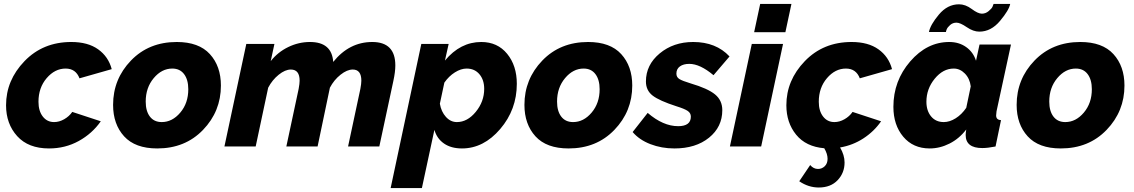

<svg xmlns="http://www.w3.org/2000/svg" viewBox="-20 -750 5805 983"><path d="M11 -211Q11 -339 105.5 -437Q200 -535 345 -535Q430 -535 482.5 -497.5Q535 -460 552 -396L387 -349Q368 -399 316 -399Q261 -399 219 -350Q177 -301 177 -229Q177 -182 199 -153.5Q221 -125 257 -125Q283 -125 308.5 -139.5Q334 -154 350 -177L496 -129Q452 -66 383 -28Q314 10 231 10Q125 10 68 -53Q11 -116 11 -211Z M559 -213Q559 -345 650.5 -440Q742 -535 885 -535Q998 -535 1054.5 -473Q1111 -411 1111 -312Q1111 -180 1019.5 -85Q928 10 785 10Q672 10 615.5 -52Q559 -114 559 -213ZM944 -293Q944 -342 922.5 -370.5Q901 -399 862 -399Q808 -399 767 -350Q726 -301 726 -230Q726 -181 747.5 -153Q769 -125 808 -125Q862 -125 903 -173.5Q944 -222 944 -293Z M1241 -525H1385L1366 -437Q1402 -483 1455.5 -509Q1509 -535 1567 -535Q1679 -535 1686 -433Q1768 -535 1886 -535Q2004 -535 2004 -415Q2004 -382 1994 -336L1922 0H1762L1825 -295Q1830 -322 1830 -337Q1830 -394 1786 -394Q1757 -394 1723.5 -367.5Q1690 -341 1669 -301L1606 0H1446L1509 -295Q1514 -322 1514 -337Q1514 -394 1469 -394Q1440 -394 1407 -367.5Q1374 -341 1353 -301L1289 0H1129Z M2137 -525H2277L2258 -440Q2337 -535 2444 -535Q2527 -535 2576.5 -474.5Q2626 -414 2626 -321Q2626 -189 2541 -89.5Q2456 10 2345 10Q2290 10 2253.5 -15Q2217 -40 2204 -85L2140 213H1980ZM2459 -295Q2459 -341 2434.5 -370Q2410 -399 2369 -399Q2340 -399 2309 -379.5Q2278 -360 2255 -327L2232 -219Q2239 -178 2263 -151.5Q2287 -125 2319 -125Q2373 -125 2416 -177.5Q2459 -230 2459 -295Z M2665 -213Q2665 -345 2756.5 -440Q2848 -535 2991 -535Q3104 -535 3160.5 -473Q3217 -411 3217 -312Q3217 -180 3125.5 -85Q3034 10 2891 10Q2778 10 2721.5 -52Q2665 -114 2665 -213ZM3050 -293Q3050 -342 3028.5 -370.5Q3007 -399 2968 -399Q2914 -399 2873 -350Q2832 -301 2832 -230Q2832 -181 2853.5 -153Q2875 -125 2914 -125Q2968 -125 3009 -173.5Q3050 -222 3050 -293Z M3219 -74 3296 -172Q3375 -104 3452 -104Q3517 -104 3517 -153Q3517 -171 3501 -182Q3485 -193 3443 -206Q3356 -234 3321.5 -260.5Q3287 -287 3287 -333Q3287 -418 3357.5 -476.5Q3428 -535 3529 -535Q3646 -535 3715 -461L3633 -365Q3564 -423 3509 -423Q3479 -423 3461 -410Q3443 -397 3443 -373Q3443 -355 3458 -345.5Q3473 -336 3516 -323Q3604 -297 3641 -266.5Q3678 -236 3678 -186Q3678 -100 3610 -45Q3542 10 3433 10Q3367 10 3310 -12Q3253 -34 3219 -74Z M3872 -730H4032L4001 -585H3841ZM3829 -525H3989L3877 0H3717Z M4252 -125Q4278 -125 4303.5 -139.5Q4329 -154 4345 -177L4491 -129Q4455 -77 4400.5 -41.5Q4346 -6 4281 5Q4304 44 4304 82Q4304 135 4268.5 172.5Q4233 210 4172 210Q4119 210 4072 178L4128 95Q4145 115 4168 115Q4188 115 4202.5 101Q4217 87 4217 63Q4217 38 4200 9Q4106 1 4056 -60.5Q4006 -122 4006 -211Q4006 -339 4100.5 -437Q4195 -535 4340 -535Q4425 -535 4477.5 -497.5Q4530 -460 4547 -396L4382 -349Q4363 -399 4311 -399Q4256 -399 4214 -350Q4172 -301 4172 -229Q4172 -182 4194 -153.5Q4216 -125 4252 -125Z M4823 -586H4736Q4743 -623 4787 -675.5Q4831 -728 4890 -728Q4923 -728 4955 -704Q4987 -680 5007 -680Q5026 -680 5041.5 -693Q5057 -706 5061 -714.5Q5065 -723 5067 -730H5152Q5146 -698 5100 -643Q5054 -588 4994 -588Q4963 -588 4929.5 -611Q4896 -634 4877 -634Q4858 -634 4844.5 -622Q4831 -610 4827 -600Q4823 -590 4823 -586ZM4554 -203Q4554 -336 4640 -435.5Q4726 -535 4840 -535Q4890 -535 4926.5 -509Q4963 -483 4977 -439L4995 -522H5156L5082 -180Q5080 -162 5080 -159Q5080 -136 5105 -135L5077 0Q5037 8 5009 8Q4924 8 4924 -59Q4924 -69 4927 -87Q4891 -40 4841.5 -15Q4792 10 4740 10Q4655 10 4604.5 -50Q4554 -110 4554 -203ZM4927 -198 4950 -308Q4945 -348 4920 -373.5Q4895 -399 4863 -399Q4808 -399 4765.5 -347Q4723 -295 4723 -229Q4723 -183 4747 -154Q4771 -125 4812 -125Q4842 -125 4873 -144.5Q4904 -164 4927 -198Z M5185 -213Q5185 -345 5276.5 -440Q5368 -535 5511 -535Q5624 -535 5680.5 -473Q5737 -411 5737 -312Q5737 -180 5645.5 -85Q5554 10 5411 10Q5298 10 5241.5 -52Q5185 -114 5185 -213ZM5570 -293Q5570 -342 5548.5 -370.5Q5527 -399 5488 -399Q5434 -399 5393 -350Q5352 -301 5352 -230Q5352 -181 5373.5 -153Q5395 -125 5434 -125Q5488 -125 5529 -173.5Q5570 -222 5570 -293Z"/></svg>

Font: Raleway-v4020 ExtraBold
Style: Italic
Weight: 800
Italic angle: -12°
Designer: Matt McInerney, Pablo Impallari, Rodrigo Fuenzalida
Foundry: Matt McInerney, Pablo Impallari, Rodrigo Fuenzalida
Version: Version 4.020;PS 004.020;hotconv 1.0.88;makeotf.lib2.5.64775